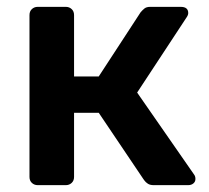

<svg xmlns="http://www.w3.org/2000/svg" viewBox="-20 -540 611 560"><path d="M90 0Q80 0 73 -6.5Q66 -13 66 -24V-496Q66 -507 73 -513.5Q80 -520 90 -520H172Q182 -520 189 -513.5Q196 -507 196 -496V-317H268L390 -504Q395 -510 401 -515Q407 -520 418 -520H507Q529 -520 529 -502Q529 -496 524 -489L380 -270L546 -31Q550 -26 550 -18Q550 -10 544 -5Q538 0 529 0H428Q418 0 411.5 -4Q405 -8 400 -15L268 -211H196V-24Q196 -13 189 -6.5Q182 0 172 0Z"/></svg>

Font: Fz Rubik Med
Style: Regular
Weight: 500
Designer: Hubert and Fischer
Foundry: Hubert and Fischer
Version: Vit hóa bi FontZin.com